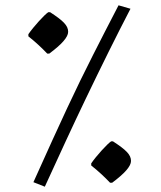

<svg xmlns="http://www.w3.org/2000/svg" viewBox="-20 -690 607 724"><path d="M149 14C203 -104 254 -215 303 -317C363 -442 419 -555 472 -657L427 -670C389 -597 359 -538 331 -483C264 -351 213 -241 106 -3ZM158 -488H166C213 -523 237 -550 237 -570C237 -594 218 -612 169 -644H162C148 -635 106 -589 87 -561V-553C116 -530 139 -508 158 -488ZM395 -1H403C450 -36 474 -63 474 -83C474 -107 455 -125 406 -157H399C385 -148 343 -102 324 -74V-66C353 -43 376 -21 395 -1Z"/></svg>

Font: Noto Nastaliq Urdu
Style: Regular
Weight: 400
Designer: Monotype Design Team (Patrick Giasson: type design, Kamal Mansour: OpenType code, Glenda Bellarosa). Updated by Simon Co
Foundry: Monotype Imaging Inc., Simon Cozens
Version: Version 3.009